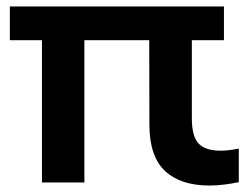

<svg xmlns="http://www.w3.org/2000/svg" viewBox="-20 -565 776 595"><path d="M110 0.5V-440.5H10.5V-545H674V-440.5H574.5V-199.5Q574.5 -141.5 595.8 -119.8Q617 -98 664 -98Q677 -98 690.8 -99.8Q704.5 -101.5 720 -104.5V-0.5Q701.5 3.5 676.8 6.8Q652 10 629.5 10Q540 10 491.8 -34.8Q443.5 -79.5 443 -177L442.5 -440.5H241.5V0.5Z"/></svg>

Font: Encode Sans Semi Expanded SemiBold
Style: Regular
Weight: 600
Width: 6
Designer: Multiple Designers
Foundry: Impallari Type
Version: Version 3.000; ttfautohint (v1.8.3) -l 8 -r 50 -G 200 -x 14 